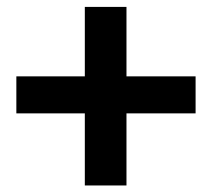

<svg xmlns="http://www.w3.org/2000/svg" viewBox="-20 -661 626 567"><path d="M28.3 -326.2V-435.5H230.5V-640.6H353.5V-435.5H557.6V-326.2H353.5V-113.3H230.5V-326.2Z"/></svg>

Font: Gothic A1
Style: Bold
Weight: 700
Version: Version 2.50